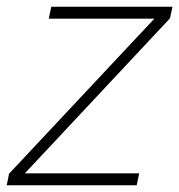

<svg xmlns="http://www.w3.org/2000/svg" viewBox="-25 -551 533 571"><path d="M46.5 -35.5H389L381.5 0H-5L2 -34.5L435.5 -497L437.5 -495.5H120L127.5 -531H488L480.5 -496.5L48 -34.5Z"/></svg>

Font: Epilogue ExtraLight
Style: Italic
Weight: 250
Italic angle: -12°
Designer: Tyler Finck
Foundry: Etcetera Type Co
Version: Version 2.112